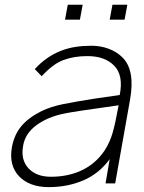

<svg xmlns="http://www.w3.org/2000/svg" viewBox="-20 -770 604 806"><path d="M327 -750 315.5 -687.5H253L264.5 -750ZM514.5 -750 503 -687.5H440.5L452 -750ZM423 0 440.5 -102Q396.5 -41.5 330.2 -13Q264 15.5 184.5 15.5Q104 15.5 60 -30Q16.5 -76 30 -152Q39.5 -204 69.2 -240Q99 -276 155 -304Q194.5 -322.5 243 -332.5Q267.5 -337.5 303.2 -343.8Q339 -350 387.5 -357.5L482.5 -371Q499 -453 460 -493.5Q421 -534.5 347 -534.5Q290.5 -534.5 246.5 -518Q203.5 -502.5 155 -450L126 -480Q151 -507 178 -525.8Q205 -544.5 234.5 -556.2Q264 -568 296.2 -573Q328.5 -578 363.5 -578Q403 -578 437 -565Q471 -552 494 -529Q548 -476 526 -352L463.5 0ZM478 -328Q278 -300 251 -293.5Q181.5 -280 133 -244.5Q85 -209 77 -157.5Q66.5 -99 99.5 -63.5Q132.5 -28 193.5 -28Q267 -28 324.8 -55.8Q382.5 -83.5 420 -139.5Q431 -157 439 -174.8Q447 -192.5 452.5 -211.5Q463.5 -248.5 478 -328Z"/></svg>

Font: Russisch Sans ExtraLight
Style: Italic
Weight: 200
Width: 4
Italic angle: -10°
Designer: Michael Sharanda (font) & Cristiano Sobral (main changes)
Foundry: Michael Sharanda
Version: Version 2.00;September 8, 2020;FontCreator 13.0.0.2681 64-bi